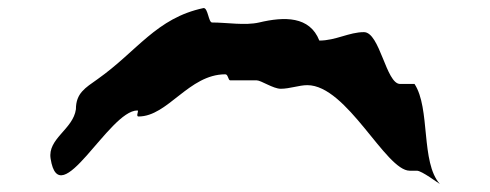

<svg xmlns="http://www.w3.org/2000/svg" viewBox="-20 -706 1221 478"><path d="M1075 -248C1027 -302 1052 -436 1012 -497H976C941 -497 926 -626 886 -626C849 -626 816 -605 775 -605C751 -666 688 -665 625 -650C590 -642 545 -650 508 -650C499 -650 498 -686 487 -686C369 -661 322 -579 223 -509C192 -487 169 -474 169 -434C162 -384 98 -361 106 -311C128 -171 251 -431 322 -431C327 -431 317 -416 325 -416C398 -416 450 -521 541 -521C548 -521 548 -506 553 -506H619C630 -506 660 -485 679 -485C701 -485 725 -494 745 -494C844 -494 940 -281 1000 -281H1018C1030 -281 1071 -250 1075 -248Z"/></svg>

Font: CISF Camouflage Kit
Style: Regular
Weight: 400
Designer: Robert Jablonski, Jasper
Foundry: Cannot Into Space Fonts
Version: Version 1.27